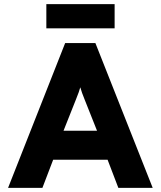

<svg xmlns="http://www.w3.org/2000/svg" viewBox="-20 -908 777 928"><path d="M204 -771V-888H534V-771ZM552 0 500 -136H237L185 0H19L295 -700H441L718 0ZM449 -276 389 -427Q375 -461 368 -486Q364 -469 347 -427L287 -276Z"/></svg>

Font: Overpass Heavy
Style: Regular
Weight: 900
Designer: Delve Withrington, Thomas Jockin
Foundry: Delve Fonts
Version: Version 3.000;DELV;Overpass